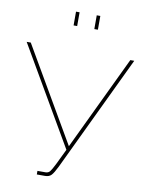

<svg xmlns="http://www.w3.org/2000/svg" viewBox="-99 -989 799 1058"><g transform="rotate(10 301.0 -460.5)"><path d="M239 -844V-921H259V-844ZM355 -844V-921H375V-844ZM182 0V-20H227Q243 -20 252 -31.5Q261 -43 277 -75L319 -162L0 -710H23L329 -184L580 -710H602L294 -64Q276 -27 263.5 -13.5Q251 0 228 0Z"/></g></svg>

Font: Raleway-v4020 Thin
Style: Regular
Weight: 250
Designer: Matt McInerney, Pablo Impallari, Rodrigo Fuenzalida
Foundry: Matt McInerney, Pablo Impallari, Rodrigo Fuenzalida
Version: Version 4.020;PS 004.020;hotconv 1.0.88;makeotf.lib2.5.64775